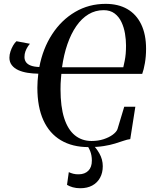

<svg xmlns="http://www.w3.org/2000/svg" viewBox="-20 -772 798 1020"><path d="M450.5 9.5Q364.5 9.5 303.5 -26.8Q242.5 -63 210.5 -133.2Q178.5 -203.5 178.5 -306.5Q178.5 -325 179.8 -342.2Q181 -359.5 183.5 -380.5Q154 -381 126.8 -385.2Q99.5 -389.5 77.8 -399.2Q56 -409 43 -425.5Q30 -442 30 -465.5Q30 -482 35.8 -499.2Q41.5 -516.5 50 -530.8Q58.5 -545 67.5 -553L139 -539.5Q133.5 -533.5 126.8 -523Q120 -512.5 115 -499Q110 -485.5 110 -469Q110 -453.5 118.2 -441.8Q126.5 -430 144 -423.5Q161.5 -417 189 -416Q207.5 -514 256.8 -589.8Q306 -665.5 379 -708.5Q452 -751.5 541 -751.5Q608.5 -751.5 656.5 -723.8Q704.5 -696 730.2 -642.5Q756 -589 756 -512.5Q756 -472.5 749.8 -436.8Q743.5 -401 735.5 -379.5H306Q305 -366.5 303.8 -353.8Q302.5 -341 302 -327.2Q301.5 -313.5 301.5 -297.5Q301.5 -205.5 321 -144.5Q340.5 -83.5 377.8 -53.2Q415 -23 466.5 -23Q501.5 -23 530.5 -32.5Q559.5 -42 579 -56.5Q598.5 -71 604 -85.5L640 -205H699L672 -33Q656 -31 636.5 -24.2Q617 -17.5 591.2 -9.5Q565.5 -1.5 531 4Q496.5 9.5 450.5 9.5ZM635 -414.5Q639 -432 642.5 -449.2Q646 -466.5 647.8 -486.5Q649.5 -506.5 649.5 -530.5Q649.5 -561 644 -593.8Q638.5 -626.5 625.2 -654.8Q612 -683 588.8 -700.5Q565.5 -718 530.5 -718Q486.5 -718 450 -696Q413.5 -674 385.5 -633.5Q357.5 -593 338.2 -537.5Q319 -482 309.5 -414.5ZM406.5 228Q384.5 228 366.2 222.8Q348 217.5 336 210L345.5 142.5Q356 147.5 369.2 151Q382.5 154.5 399.5 154Q430.5 153.5 449.2 135Q468 116.5 468 81Q468 53 458.8 30Q449.5 7 435 -10L458.5 -11.5L466 -10Q490 11.5 508 43.2Q526 75 526 111Q526 146 511.5 172.5Q497 199 470.2 213.5Q443.5 228 406.5 228Z"/></svg>

Font: Merriweather 120pt Medium
Style: Italic
Weight: 500
Italic angle: -7.8°
Version: Version 2.101